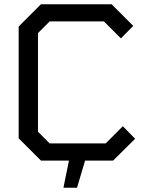

<svg xmlns="http://www.w3.org/2000/svg" viewBox="-20 -757 687 905"><path d="M279 128 305 0H173L68 -105V-632L173 -737H506L608 -635L550 -576L470 -656H214L159 -601V-136L214 -81H478L559 -162L617 -103L513 0H381L343 128Z"/></svg>

Font: Tomorrow
Style: Regular
Weight: 400
Designer: Tony de Marco, Monica Rizzolli
Foundry: Just in Type
Version: Version 2.002